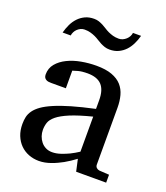

<svg xmlns="http://www.w3.org/2000/svg" viewBox="-131 -786 771 890"><g transform="rotate(20 254.5 -341.5)"><path d="M331.1 -267.1Q263.7 -250 224.1 -233.4Q184.6 -216.8 164.3 -200Q144 -183.1 138.4 -165.8Q132.8 -148.4 132.8 -129.9Q132.8 -114.3 137.9 -99.4Q143.1 -84.5 152.6 -72.8Q162.1 -61 176 -54Q189.9 -46.9 208 -46.9Q228 -46.9 249.8 -54.2Q271.5 -61.5 289.6 -70.3Q310.5 -80.6 331.1 -94.2ZM344.2 0 331.1 -59.1Q304.7 -39.1 276.9 -23.4Q264.6 -16.6 251 -10.3Q237.3 -3.9 222.9 1.2Q208.5 6.3 193.6 9.3Q178.7 12.2 164.1 12.2Q136.7 12.2 113 2.9Q89.4 -6.3 71.8 -23.9Q54.2 -41.5 44.2 -66.4Q34.2 -91.3 34.2 -123Q34.2 -141.6 37.8 -158.2Q41.5 -174.8 52.7 -190.4Q64 -206.1 84.2 -220.5Q104.5 -234.9 137.5 -249Q170.4 -263.2 218 -277.1Q265.6 -291 331.1 -305.2V-348.1Q331.1 -398.4 308.6 -422.6Q286.1 -446.8 237.8 -446.8Q211.4 -446.8 192.9 -441.9Q174.3 -437 167 -434.1V-347.2H94.2Q87.4 -347.2 80.8 -348.1Q74.2 -349.1 68.8 -352.3Q63.5 -355.5 60.3 -361.1Q57.1 -366.7 57.1 -376Q57.1 -406.7 75.7 -429Q94.2 -451.2 124 -465.8Q153.8 -480.5 190.9 -487.3Q228 -494.1 265.1 -494.1Q311.5 -494.1 342 -482.9Q372.6 -471.7 390.4 -451.7Q408.2 -431.6 415.5 -404.3Q422.9 -377 422.9 -344.2V-64Q422.9 -54.7 429 -48.8Q435.1 -43 443.8 -42L492.2 -39.1V0ZM411.6 -694.8Q405.8 -672.9 396 -652.8Q386.2 -632.8 372.1 -617.9Q357.9 -603 338.9 -594Q319.8 -585 295.4 -585Q282.2 -585 271.2 -588.6Q260.3 -592.3 250.2 -597.4Q240.2 -602.5 230.5 -608.9Q220.7 -615.2 209.7 -620.4Q198.7 -625.5 185.5 -629.2Q172.4 -632.8 156.2 -632.8Q146 -632.8 137.2 -628.7Q128.4 -624.5 121.3 -617.9Q114.3 -611.3 109.9 -602.5Q105.5 -593.8 104.5 -585H64.5Q70.3 -606.9 79.8 -627Q89.4 -647 103.8 -662.1Q118.2 -677.2 137.2 -686Q156.2 -694.8 180.7 -694.8Q193.8 -694.8 204.6 -691.2Q215.3 -687.5 225.3 -682.4Q235.4 -677.2 244.9 -670.9Q254.4 -664.6 265.4 -659.4Q276.4 -654.3 289.3 -650.6Q302.2 -647 318.4 -647Q328.6 -647 337.6 -651.1Q346.7 -655.3 354 -661.9Q361.3 -668.5 366 -677.2Q370.6 -686 371.6 -694.8Z"/></g></svg>

Font: Charis SIL Phon
Style: Regular
Weight: 400
Foundry: SIL International
Version: Version 5.000